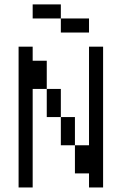

<svg xmlns="http://www.w3.org/2000/svg" viewBox="-20 -832 540 852"><path d="M375 -687.5V-750H250V-687.5ZM62.5 -625Q62.5 -625 62.5 0H125V-437.5H187.5Q187.5 -437.5 187.5 -312.5H250Q250 -312.5 250 -187.5H312.5Q312.5 -187.5 312.5 -62.5H375V0H437.5Q437.5 0 437.5 -625H375V-187.5H312.5Q312.5 -187.5 312.5 -312.5H250Q250 -312.5 250 -437.5H187.5Q187.5 -437.5 187.5 -562.5H125V-625ZM250 -750V-812.5H125V-750Z"/></svg>

Font: Unifont
Style: Regular
Weight: 500
Version: Version 15.1.04